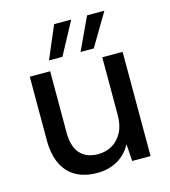

<svg xmlns="http://www.w3.org/2000/svg" viewBox="-110 -811 808 911"><g transform="rotate(-15 294.5 -355.5)"><path d="M256 12Q197 12 154 -11Q111 -34 87.5 -81.5Q64 -129 64 -200V-512H164V-211Q164 -142 195 -107.5Q226 -73 283 -73Q322 -73 352.5 -91Q383 -109 401.5 -143.5Q420 -178 420 -229V-512H520V0H430L424 -84Q401 -39 357.5 -13.5Q314 12 256 12ZM327 -563 402 -723H487L392 -563ZM172 -563 240 -723H324L238 -563Z"/></g></svg>

Font: DM Sans 12pt Medium
Style: Regular
Weight: 500
Version: Version 4.004;gftools[0.9.30]